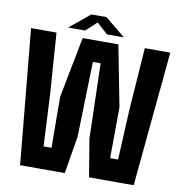

<svg xmlns="http://www.w3.org/2000/svg" viewBox="-98 -1031 1062 1122"><g transform="rotate(10 433.0 -470.0)"><path d="M96 0 20 -800H171L197 -434L212 -132H259L257 -434L327 -795H539L609 -434L607 -132H654L669 -434L695 -800H846L770 0H505L468 -223L456 -668H410L398 -223L361 0ZM233 -841 353 -940H443L563 -841H463L398 -900L333 -841Z"/></g></svg>

Font: Big Shoulders Text Black
Style: Regular
Weight: 900
Designer: Patric King
Foundry: XO Type Co
Version: Version 1.000; ttfautohint (v1.8.2)